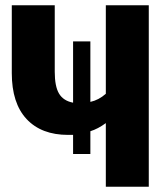

<svg xmlns="http://www.w3.org/2000/svg" viewBox="-20 -713 640 733"><path d="M548 -693V0H384V-243Q354 -221 325 -212V-125H259V-198H240Q138 -198 81.5 -258.5Q25 -319 25 -434V-693H189V-439Q189 -383 205.5 -355.5Q222 -328 259 -321V-555H325V-324Q357 -331 384 -355V-693Z"/></svg>

Font: Fira Mono
Style: Bold
Weight: 700
Monospace: yes
Designer: Carrois Corporate & Edenspiekermann AG
Foundry: Carrois Corporate GbR & Edenspiekermann AG
Version: Version 3.206